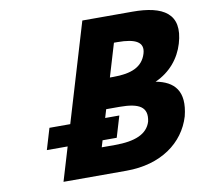

<svg xmlns="http://www.w3.org/2000/svg" viewBox="-88 -921 1090 1018"><g transform="rotate(-10 457.0 -412.5)"><path d="M404.2 -145 415 -181H491.2L525.3 -295H449.1L462.5 -340H533.9C640.7 -340 686.5 -313 670.1 -237C650.6 -172 583.3 -145 475.6 -145ZM511 -502 564.2 -680H582.4C681.6 -680 726.1 -655 708.5 -596C687.8 -527 627.1 -502 529.1 -502ZM419.6 -825 261.1 -295H149.1L115 -181H227L172.8 0H512.1C698.2 0 825.3 -94 866 -230C899.5 -363 843.5 -420 745.9 -438C826.7 -474 879.1 -539 901.9 -615C948.8 -772 852.7 -825 689.9 -825Z"/></g></svg>

Font: Hussar
Style: BdSuprExtOblThree
Weight: 700
Foundry: Cannot Into Space Fonts
Version: Version 2.00